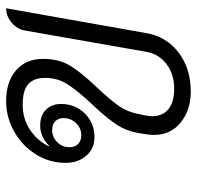

<svg xmlns="http://www.w3.org/2000/svg" viewBox="-28 -605 642 626"><g transform="rotate(-90 293.0 -292.0)"><path d="M166 -111Q166 -119 168 -135L172 -160Q179 -203 202.5 -237Q226 -271 268 -315Q310 -360 331 -392.5Q352 -425 352 -466Q352 -503 331.5 -521Q311 -539 265 -539Q218 -539 182.5 -515Q147 -491 129 -454L131 -453Q143 -466 160.5 -474Q178 -482 196 -482Q230 -482 248.5 -463Q267 -444 267 -414Q267 -368 236 -336.5Q205 -305 159 -305Q121 -305 98 -332Q75 -359 75 -399Q75 -452 103 -496.5Q131 -541 177.5 -567Q224 -593 276 -593Q340 -593 377 -560.5Q414 -528 414 -473Q414 -420 391 -383Q368 -346 321 -297Q283 -257 262 -227.5Q241 -198 234 -160L229 -136Q227 -122 227 -117Q227 -83 250 -64Q273 -45 317 -45Q364 -45 397 -70Q430 -95 437 -136L506 -529Q510 -556 531.5 -574.5Q553 -593 579 -593L498 -136Q487 -71 435 -31Q383 9 307 9Q247 9 206.5 -24Q166 -57 166 -111ZM221 -406Q221 -423 210.5 -433Q200 -443 182 -443Q159 -443 142.5 -426.5Q126 -410 126 -386Q126 -369 136.5 -358.5Q147 -348 165 -348Q188 -348 204.5 -365Q221 -382 221 -406Z"/></g></svg>

Font: K2D ExtraLight
Style: Italic
Weight: 275
Italic angle: -10°
Designer: Katatrad Aksorn Co.,Ltd.
Foundry: Cadson Demak Co.,Ltd.
Version: Version 1.000; ttfautohint (v1.6)